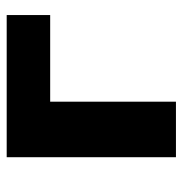

<svg xmlns="http://www.w3.org/2000/svg" viewBox="-6 -540 546 574"><g transform="rotate(-90 267.0 -253.0)"><path d="M84 0V-506H509V-376H250V0Z"/></g></svg>

Font: Nunito Sans 6pt ExtraBold
Style: Regular
Weight: 800
Version: Version 3.101;gftools[0.9.27]